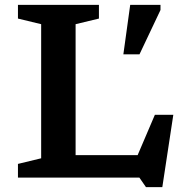

<svg xmlns="http://www.w3.org/2000/svg" viewBox="-20 -727 759 786"><path d="M644.5 39H577.5L550.5 0H53.5V-56L148.5 -79V-628L53.5 -651V-707H385V-651L289.5 -628V-92H543.5L614 -257H689.5ZM485 -504.5 513 -707H637V-686L551 -504.5Z"/></svg>

Font: Newsreader Caption Medium
Style: Regular
Weight: 500
Designer: Hugues Gentile
Foundry: Production Type
Version: Version 1.001